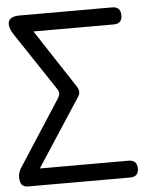

<svg xmlns="http://www.w3.org/2000/svg" viewBox="-53 -787 689 832"><g transform="rotate(-5 291.5 -370.5)"><path d="M117.2 -667 282.2 -415Q292 -400.9 292 -388.2Q292 -378.4 285.2 -368.2L92.8 -73.2H479Q516.1 -73.2 516.1 -35.2Q516.1 0 479 0H35.2Q0 0 0 -42Q0 -62.5 11.2 -81.1L198.2 -370.1Q205.1 -381.8 205.1 -390.1Q205.1 -399.4 195.8 -413.1L32.2 -659.2Q13.2 -686.5 13.2 -708Q13.2 -741.2 64 -741.2H465.8Q502.9 -741.2 502.9 -703.1Q502.9 -667 465.8 -667Z"/></g></svg>

Font: BPreplay
Style: Regular
Weight: 400
Designer: Magenta/George Triantafyllakos
Foundry: Magenta/George Triantafyllakos
Version: Version 1.00